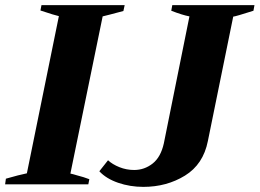

<svg xmlns="http://www.w3.org/2000/svg" viewBox="-40 -720 1014 750"><path d="M-17 -22Q35 -37 65 -43L190 -657Q175 -660 118 -679L122 -700H447L442 -677Q427 -673 413.5 -669.5Q400 -666 389 -663L361 -656L235 -42Q245 -40 261 -35Q277 -30 286 -28Q299 -23 309 -20L305 0H-20ZM348 -51 382 -94Q399 -78 426.5 -67Q454 -56 484 -56Q524 -56 556 -81Q588 -106 600 -160L700 -656Q673 -661 629 -678L633 -700H954L950 -678Q881 -656 871 -655L772 -169Q754 -78 682.5 -34Q611 10 520 10Q468 10 421.5 -6Q375 -22 348 -51Z"/></svg>

Font: Trirong ExtraBold
Style: Italic
Weight: 800
Italic angle: -12°
Designer: Katatrad Team
Foundry: CadsonDemak
Version: Version 1.001